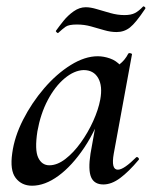

<svg xmlns="http://www.w3.org/2000/svg" viewBox="-20 -578 483 611"><path d="M82 13Q49 13 30 -11.5Q11 -36 19 -91Q26 -143 53.5 -197Q81 -251 120.5 -297Q160 -343 205 -371Q250 -399 291 -399Q310 -399 330 -392Q350 -385 364.5 -368.5Q379 -352 381 -326L327 -357Q342 -359 360 -373Q378 -387 388 -407Q390 -410 395.5 -408.5Q401 -407 400 -405L342 -89Q333 -38 355 -38Q365 -38 380 -48.5Q395 -59 413 -77Q416 -80 420 -76Q424 -72 421 -69Q390 -32 362.5 -11.5Q335 9 309 9Q280 9 270 -14Q260 -37 268 -89L293 -229L313 -246Q287 -166 248 -108Q209 -50 166 -18.5Q123 13 82 13ZM137 -52Q162 -52 188 -72Q214 -92 237 -124Q260 -156 276.5 -192.5Q293 -229 299 -261Q307 -304 292.5 -329.5Q278 -355 246 -355Q216 -354 185.5 -328.5Q155 -303 132 -259.5Q109 -216 99 -160Q90 -101 101.5 -76.5Q113 -52 137 -52ZM165 -473Q164 -472 160.5 -475Q157 -478 158 -480Q168 -494 182 -511.5Q196 -529 214.5 -542Q233 -555 253 -555Q268 -555 288 -549Q308 -543 331 -536.5Q354 -530 376 -530Q397 -530 409.5 -536.5Q422 -543 435 -557Q437 -559 440.5 -556Q444 -553 442 -550Q412 -505 393.5 -490.5Q375 -476 351 -476Q332 -476 311.5 -482Q291 -488 269.5 -494Q248 -500 225 -500Q199 -500 189 -493Q179 -486 165 -473Z"/></svg>

Font: Cormorant Infant Light SemiBold
Style: Italic
Weight: 600
Italic angle: -10°
Version: Version 4.001